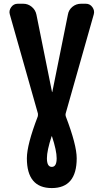

<svg xmlns="http://www.w3.org/2000/svg" viewBox="-20 -750 540 1001"><path d="M275.4 75.2Q275.4 35.2 251 -39.1Q251 -40 250 -40Q249 -40 249 -39.1Q224.6 35.2 224.6 75.2Q224.6 120.1 250 120.1Q275.4 120.1 275.4 75.2ZM468.8 -674.8 322.3 -158.2Q320.3 -150.4 323.2 -142.6Q379.9 5.9 379.9 75.2Q379.9 230.5 250 230.5Q120.1 230.5 120.1 75.2Q120.1 4.9 176.8 -142.6Q178.7 -149.4 177.7 -158.2L31.2 -674.8Q25.4 -694.3 38.1 -712.4Q50.8 -730.5 72.3 -730.5H101.6Q126 -730.5 145.5 -714.4Q165 -698.2 169.9 -673.8L251 -271.5Q251 -270.5 252 -270Q252.9 -269.5 252.9 -271.5L334 -673.8Q337.9 -698.2 357.4 -714.4Q377 -730.5 402.3 -730.5H427.7Q449.2 -730.5 461.9 -712.4Q474.6 -694.3 468.8 -674.8Z"/></svg>

Font: Rounded Mgen+ 1m bold
Style: Bold
Weight: 700
Designer: [Source Han Sans]
Ryoko NISHIZUKA  (kana & ideographs); Paul D. Hunt (Latin, Greek & Cyrillic); Wenlong ZHANG  (bopomofo
Version: Version 1.059.20150602